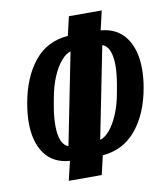

<svg xmlns="http://www.w3.org/2000/svg" viewBox="-84 -798 768 893"><g transform="rotate(-10 300.0 -351.0)"><path d="M32 -272.5Q32 -313.5 40.5 -362Q61.5 -482.5 122 -557Q182.5 -631.5 281 -638.5L302 -728H457L436 -637.5Q514 -631 554.2 -575Q594.5 -519 594.5 -427.5Q594.5 -384.5 586.5 -340Q565.5 -220 504.2 -145.8Q443 -71.5 345 -63.5L324 26H168.5L190 -64.5Q111.5 -70.5 71.8 -125.8Q32 -181 32 -272.5ZM166.5 -363.5 160 -327.5Q151.5 -278.5 151.5 -238Q151.5 -192.5 163 -166Q174.5 -139.5 195 -133.5L281 -565.5Q259.5 -560 236.8 -534Q214 -508 195.2 -464.2Q176.5 -420.5 166.5 -363.5ZM460 -338.5 466.5 -374.5Q475.5 -426.5 475.5 -464Q475.5 -509.5 464 -536Q452.5 -562.5 431.5 -568.5L345.5 -136.5Q367 -142 389.8 -168Q412.5 -194 431.2 -237.8Q450 -281.5 460 -338.5Z"/></g></svg>

Font: JuliaMono Black
Style: Italic
Weight: 900
Italic angle: -9°
Monospace: yes
Designer: cormullion
Foundry: corm
Version: Version 0.057; ttfautohint (v1.8.4)